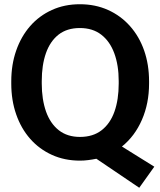

<svg xmlns="http://www.w3.org/2000/svg" viewBox="-20 -741 748 898"><path d="M550.3 -55.7 701.7 38.6 631.3 137.2 430.7 1.5Q411.6 5.4 392.3 7.8Q373 10.3 354 10.3Q282.2 10.3 222.9 -16.6Q163.6 -43.5 121.1 -91.8Q78.6 -140.1 55.7 -206.1Q32.7 -272 32.7 -350.1V-360.8Q32.7 -438.5 55.7 -504.4Q78.6 -570.3 121.1 -619.1Q163.6 -667.5 222.7 -694.3Q281.7 -721.2 353.5 -721.2Q425.8 -721.2 485.4 -694.3Q544.9 -667.5 587.9 -619.1Q631.3 -570.3 654.3 -504.4Q677.2 -438.5 677.2 -360.8V-350.1Q677.2 -257.3 643.8 -180.7Q610.4 -104 550.3 -55.7ZM354 -100.6Q415 -100.6 455.1 -131.8Q495.6 -163.1 515.4 -219.2Q535.2 -275.4 535.2 -350.1V-361.8Q535.2 -435.5 514.6 -491.7Q494.1 -547.4 453.9 -578.6Q413.6 -609.9 353.5 -609.9Q293.5 -609.9 253.9 -579.1Q214.4 -547.9 194.8 -492.2Q175.3 -436.5 175.3 -361.8V-350.1Q175.3 -276.4 195.3 -219.2Q215.3 -163.1 255.1 -131.8Q294.9 -100.6 354 -100.6Z"/></svg>

Font: Battambang
Style: Bold
Weight: 700
Designer: Danh Hong
Version: Version 8.002; ttfautohint (v1.8.3)